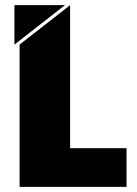

<svg xmlns="http://www.w3.org/2000/svg" viewBox="-20 -725 531 745"><path d="M36 -705V-552L232 -705ZM56 0H471V-150H252V-705L56 -552Z"/></svg>

Font: Poppins STUK1
Style: Regular
Weight: 400
Designer: Jonny Pinhorn (original), Sammy Jo Hughes (modified version)
Foundry: Type Mafia
Version: Version 1.002;hotconv 1.0.109;makeotfexe 2.5.65596